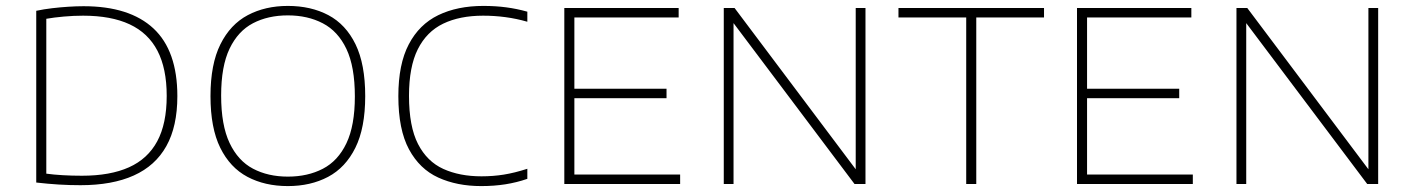

<svg xmlns="http://www.w3.org/2000/svg" viewBox="-20 -622 4781 649"><path d="M252 4Q215.5 4 178.8 1.8Q142 -0.5 102.5 -5V-585.5Q128.5 -591 156 -594.2Q183.5 -597.5 210.5 -599.2Q237.5 -601 262.5 -601Q418 -601 498.8 -525.8Q579.5 -450.5 579.5 -297Q579.5 -194.5 542.2 -128Q505 -61.5 432.2 -28.8Q359.5 4 252 4ZM257 -28Q352.5 -28 416 -56.5Q479.5 -85 511.5 -144.5Q543.5 -204 543.5 -298Q543.5 -390.5 512.2 -450.5Q481 -510.5 418.2 -539.8Q355.5 -569 261 -569Q229 -569 195.5 -566Q162 -563 136.5 -558.5V-35Q162 -31.5 192.2 -29.8Q222.5 -28 257 -28Z M953 7Q875.5 7 816.5 -24.2Q757.5 -55.5 724.5 -122.5Q691.5 -189.5 691.5 -297Q691.5 -405 725 -472.2Q758.5 -539.5 817.5 -570.8Q876.5 -602 953 -602Q1031 -602 1090 -570.8Q1149 -539.5 1181.8 -472.2Q1214.5 -405 1214.5 -297Q1214.5 -189.5 1181.2 -122.5Q1148 -55.5 1089 -24.2Q1030 7 953 7ZM953 -25Q1020 -25 1071.2 -51.5Q1122.5 -78 1151 -137.8Q1179.5 -197.5 1179.5 -296Q1179.5 -396.5 1151 -456.5Q1122.5 -516.5 1071.2 -543.2Q1020 -570 953 -570Q886 -570 835.2 -543.5Q784.5 -517 756 -457.5Q727.5 -398 727.5 -299Q727.5 -199 756 -138.8Q784.5 -78.5 835.2 -51.8Q886 -25 953 -25Z M1606.5 7Q1524.5 7 1461.5 -21.8Q1398.5 -50.5 1362.5 -117.2Q1326.5 -184 1326.5 -297Q1326.5 -405 1361.8 -472.2Q1397 -539.5 1461.5 -570.8Q1526 -602 1614 -602Q1655 -602 1691 -597.2Q1727 -592.5 1762.5 -582.5V-548.5Q1726 -559 1688.8 -564Q1651.5 -569 1613 -569Q1534 -569 1478 -542Q1422 -515 1392.2 -455.5Q1362.5 -396 1362.5 -298Q1362.5 -194.5 1393 -135.2Q1423.5 -76 1478.5 -51Q1533.5 -26 1607.5 -26Q1647 -26 1683 -31.8Q1719 -37.5 1762.5 -51.5V-17.5Q1726.5 -5 1688.2 1Q1650 7 1606.5 7Z M1887.5 0V-595H2274V-563H1921.5V-32H2279V0ZM1909 -290V-322H2233V-290Z M2426.5 0V-595H2463L2884 -34.5H2872.5V-595H2905.5V0H2868.5L2447 -560.5H2459.5V0Z M3246 0V-563H3017V-595H3509V-563H3280V0Z M3620.5 0V-595H4007V-563H3654.5V-32H4012V0ZM3642 -290V-322H3966V-290Z M4159.5 0V-595H4196L4617 -34.5H4605.5V-595H4638.5V0H4601.5L4180 -560.5H4192.5V0Z"/></svg>

Font: Encode Sans SC SemiExpanded Thin
Style: Regular
Weight: 250
Width: 6
Designer: Multiple Designers
Foundry: Impallari Type
Version: Version 3.002